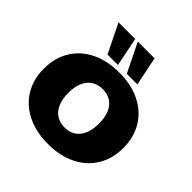

<svg xmlns="http://www.w3.org/2000/svg" viewBox="-209 -970 1148 1148"><g transform="rotate(45 365.0 -396.5)"><path d="M365 10Q263 10 187.5 -27.5Q112 -65 70.5 -133Q29 -201 29 -292Q29 -383 70.5 -451Q112 -519 187.5 -556.5Q263 -594 365 -594Q467 -594 542.5 -556.5Q618 -519 659.5 -451Q701 -383 701 -292Q701 -201 659.5 -133Q618 -65 542.5 -27.5Q467 10 365 10ZM365 -130Q406 -130 435 -149Q464 -168 479.5 -204.5Q495 -241 495 -292Q495 -344 479.5 -380Q464 -416 435 -435Q406 -454 365 -454Q325 -454 295.5 -435Q266 -416 250.5 -380Q235 -344 235 -292Q235 -241 250.5 -204.5Q266 -168 295.5 -149Q325 -130 365 -130ZM402 -620 312 -803H454L491 -620ZM239 -620 149 -803H290L327 -620Z"/></g></svg>

Font: Rokkitt SemiBold Black
Style: Regular
Weight: 900
Version: Version 3.103